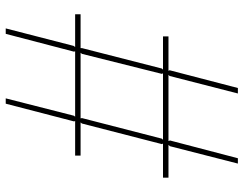

<svg xmlns="http://www.w3.org/2000/svg" viewBox="-110 -740 850 670"><g transform="rotate(90 315.0 -405.0)"><path d="M463.9 -544.9 467.8 -548.8H235.8L237.8 -544.9L168 -266.1L164.1 -261.2H393.1L392.1 -266.1ZM600.1 -567.9V-548.8H481L482.9 -544.9L411.1 -266.1L407.2 -261.2H522.9V-242.2H401.9L403.8 -238.8L341.8 0H323.2L383.8 -237.8L387.2 -242.2H159.2L160.2 -237.8L98.1 0H79.1L140.1 -236.8L144 -242.2H29.8V-261.2H147.9V-266.1L219.2 -544.9L223.1 -548.8H106.9V-567.9H227.1L225.1 -571.8L287.1 -810.1H306.2L245.1 -571.8L241.2 -567.9H472.2L470.2 -573.2L532.2 -810.1H550.8L490.2 -573.2L485.8 -567.9Z"/></g></svg>

Font: Sinkin Sans 100 Thin
Style: Regular
Weight: 100
Designer: Keith Bates
Foundry: K-Type
Version: Sinkin Sans (version 1.0)  by Keith Bates   •   © 2014   www